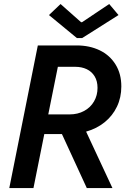

<svg xmlns="http://www.w3.org/2000/svg" viewBox="-20 -949 674 969"><path d="M170.9 -719.7H367.2Q432.1 -719.7 483.2 -695.1Q534.2 -670.4 563.2 -623.5Q592.3 -576.7 592.3 -512.7Q592.3 -457 570.3 -410.9Q548.3 -364.7 508.3 -332.3Q468.3 -299.8 414.6 -284.7L547.4 0H418L292.5 -272.5H203.6L148.9 0H26.9ZM227.1 -873 285.6 -928.7 389.2 -836.9H394L531.2 -928.7L578.1 -873L394.5 -756.8H368.2ZM331.1 -371.6Q372.6 -371.6 404.8 -389.2Q437 -406.7 454.6 -437.3Q472.2 -467.8 472.2 -505.4Q472.2 -540 457.5 -564Q442.9 -587.9 417.5 -599.9Q392.1 -611.8 360.4 -611.8H272L223.6 -371.6Z"/></svg>

Font: Reddit Sans Chocolate SemiBold
Style: Italic
Weight: 600
Italic angle: -11.25°
Designer: Stephen Hutchings
Version: Version 1.013